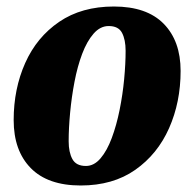

<svg xmlns="http://www.w3.org/2000/svg" viewBox="-20 -550 596 590"><path d="M228 20Q127 20 74.5 -33.5Q22 -87 22 -181Q22 -277 57.5 -356.5Q93 -436 162 -483Q231 -530 330 -530Q431 -530 483 -477Q535 -424 535 -332Q535 -236 499.5 -156Q464 -76 395.5 -28Q327 20 228 20ZM244 -40Q269 -40 289 -63.5Q309 -87 323.5 -126Q338 -165 347.5 -212Q357 -259 361.5 -306.5Q366 -354 366 -394Q366 -428 355 -449Q344 -470 314 -470Q288 -470 267.5 -446.5Q247 -423 232.5 -384.5Q218 -346 209 -299Q200 -252 195.5 -204Q191 -156 191 -116Q191 -82 202.5 -61Q214 -40 244 -40Z"/></svg>

Font: Sansita Swashed
Style: Bold
Weight: 700
Designer: Pablo Cosgaya
Foundry: Omnibus-Type
Version: Version 1.003; ttfautohint (v1.8.3)